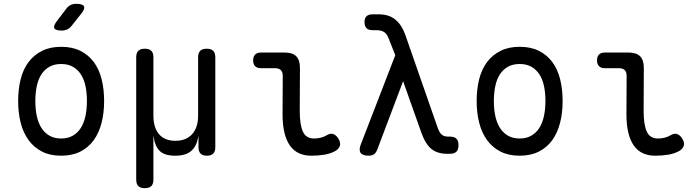

<svg xmlns="http://www.w3.org/2000/svg" viewBox="-20 -805 3640 1005"><path d="M300 10Q242 10 200 -11.5Q158 -33 130 -71Q102 -109 88.5 -161.5Q75 -214 75 -276Q75 -338 88 -390Q101 -442 129 -479.5Q157 -517 199.5 -538.5Q242 -560 300 -560Q359 -560 401.5 -538.5Q444 -517 471.5 -479.5Q499 -442 512 -390Q525 -338 525 -276Q525 -214 511.5 -161.5Q498 -109 470.5 -71Q443 -33 400.5 -11.5Q358 10 300 10ZM300 -80Q335 -80 360.5 -94.5Q386 -109 402.5 -134.5Q419 -160 427 -196.5Q435 -233 435 -276Q435 -319 427.5 -354.5Q420 -390 403.5 -415.5Q387 -441 361.5 -455.5Q336 -470 300 -470Q264 -470 238.5 -455.5Q213 -441 196.5 -415.5Q180 -390 172.5 -354Q165 -318 165 -275Q165 -232 173 -196Q181 -160 197.5 -134.5Q214 -109 239.5 -94.5Q265 -80 300 -80ZM355 -670Q345 -657 332 -651Q319 -645 303 -645Q271 -645 264.5 -657Q258 -669 278 -695L326 -758Q336 -772 349 -778.5Q362 -785 379 -785Q413 -785 419.5 -772Q426 -759 405 -733Z M738 180Q715 180 704 169Q693 158 693 135V-505Q693 -528 704 -539Q715 -550 738 -550Q761 -550 772 -539Q783 -528 783 -505V-200Q783 -137 812.5 -102.5Q842 -68 898 -68Q954 -68 985.5 -102.5Q1017 -137 1017 -200V-505Q1017 -528 1028 -539Q1039 -550 1062 -550Q1085 -550 1096 -539Q1107 -528 1107 -505V-34Q1107 -12 1096 -1Q1085 10 1063 10Q1041 10 1030 -1Q1019 -12 1019 -34V-85Q1019 -95 1019 -95Q1019 -95 1017 -85Q1009 -40 981 -15Q953 10 897 10Q841 10 816 -15Q791 -40 785 -85Q783 -95 783 -95Q783 -95 783 -85V135Q783 158 772 169Q761 180 738 180Z M1549 -224Q1549 -152 1565.5 -116Q1582 -80 1624 -80Q1641 -80 1658 -84Q1675 -88 1690 -97Q1710 -109 1725.5 -103Q1741 -97 1752 -78Q1764 -58 1759 -42Q1754 -26 1736 -15Q1711 -1 1679 4.5Q1647 10 1609 10Q1573 10 1545 -3Q1517 -16 1498 -42.5Q1479 -69 1469 -110Q1459 -151 1459 -207L1460 -408Q1460 -428 1450 -438Q1440 -448 1420 -448H1346Q1326 -448 1315.5 -458.5Q1305 -469 1305 -489Q1305 -509 1315.5 -519.5Q1326 -530 1346 -530H1470Q1511 -530 1530.5 -510.5Q1550 -491 1550 -450Z M1954 -20Q1948 -5 1937.5 2.5Q1927 10 1910 10Q1878 10 1867.5 -5Q1857 -20 1869 -50L2049 -516L2013 -607Q2004 -630 1988.5 -638.5Q1973 -647 1950 -647H1930Q1909 -647 1898.5 -657.5Q1888 -668 1888 -689Q1888 -710 1898.5 -720Q1909 -730 1930 -730H1963Q2017 -730 2050.5 -701.5Q2084 -673 2101 -624L2270 -139Q2280 -110 2292.5 -100Q2305 -90 2325 -90H2335Q2358 -90 2369 -79Q2380 -68 2380 -45Q2380 -22 2369 -11Q2358 0 2335 0H2320Q2270 0 2238.5 -25Q2207 -50 2185 -112L2090 -380Z M2700 10Q2642 10 2600 -11.5Q2558 -33 2530 -71Q2502 -109 2488.5 -161.5Q2475 -214 2475 -276Q2475 -338 2488 -390Q2501 -442 2529 -479.5Q2557 -517 2599.5 -538.5Q2642 -560 2700 -560Q2759 -560 2801.5 -538.5Q2844 -517 2871.5 -479.5Q2899 -442 2912 -390Q2925 -338 2925 -276Q2925 -214 2911.5 -161.5Q2898 -109 2870.5 -71Q2843 -33 2800.5 -11.5Q2758 10 2700 10ZM2700 -80Q2735 -80 2760.5 -94.5Q2786 -109 2802.5 -134.5Q2819 -160 2827 -196.5Q2835 -233 2835 -276Q2835 -319 2827.5 -354.5Q2820 -390 2803.5 -415.5Q2787 -441 2761.5 -455.5Q2736 -470 2700 -470Q2664 -470 2638.5 -455.5Q2613 -441 2596.5 -415.5Q2580 -390 2572.5 -354Q2565 -318 2565 -275Q2565 -232 2573 -196Q2581 -160 2597.5 -134.5Q2614 -109 2639.5 -94.5Q2665 -80 2700 -80Z M3349 -224Q3349 -152 3365.5 -116Q3382 -80 3424 -80Q3441 -80 3458 -84Q3475 -88 3490 -97Q3510 -109 3525.5 -103Q3541 -97 3552 -78Q3564 -58 3559 -42Q3554 -26 3536 -15Q3511 -1 3479 4.5Q3447 10 3409 10Q3373 10 3345 -3Q3317 -16 3298 -42.5Q3279 -69 3269 -110Q3259 -151 3259 -207L3260 -408Q3260 -428 3250 -438Q3240 -448 3220 -448H3146Q3126 -448 3115.5 -458.5Q3105 -469 3105 -489Q3105 -509 3115.5 -519.5Q3126 -530 3146 -530H3270Q3311 -530 3330.5 -510.5Q3350 -491 3350 -450Z"/></svg>

Font: Maple Mono
Style: Regular
Weight: 400
Monospace: yes
Designer: subframe7536
Version: Version 7.300